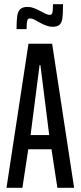

<svg xmlns="http://www.w3.org/2000/svg" viewBox="-20 -897 385 917"><path d="M11 0 116 -688H229L334 0H254L226 -184H115L87 0ZM126 -252H215L173 -586H169ZM112 -864Q127 -864 141.5 -858.5Q156 -853 177 -842Q180 -840 194 -833Q208 -826 218 -826Q228 -826 230.5 -837Q233 -848 233 -877H281Q281 -832 278 -810Q275 -788 264 -778.5Q253 -769 230 -769Q206 -769 168 -790Q166 -791 150.5 -800Q135 -809 122 -809Q113 -809 110 -798Q107 -787 107 -758H59Q59 -800 62.5 -822Q66 -844 77.5 -854Q89 -864 112 -864Z"/></svg>

Font: Saira Ultra Condensed Medium
Style: Regular
Weight: 500
Width: 1
Designer: Hector Gatti with collaboration of the Omnibus-Type team
Foundry: Omnibus-Type
Version: Version 1.001; ttfautohint (v1.8)